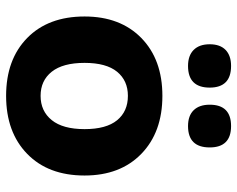

<svg xmlns="http://www.w3.org/2000/svg" viewBox="-94 -672 777 629"><g transform="rotate(90 294.5 -357.5)"><path d="M393 -585Q359 -585 341 -603.5Q323 -622 323 -656Q323 -726 393 -726Q463 -726 463 -656Q463 -585 393 -585ZM196 -585Q162 -585 143.5 -603.5Q125 -622 125 -656Q125 -690 143.5 -708Q162 -726 196 -726Q267 -726 267 -656Q267 -585 196 -585ZM34 -246Q34 -363 104.5 -432Q175 -501 294 -501Q413 -501 484 -432Q555 -363 555 -246Q555 -127 484 -58Q413 11 294 11Q175 11 104.5 -58Q34 -127 34 -246ZM294 -388Q244 -388 215 -352.5Q186 -317 186 -246Q186 -175 215 -138.5Q244 -102 294 -102Q344 -102 373.5 -138.5Q403 -175 403 -246Q403 -317 374 -352.5Q345 -388 294 -388Z"/></g></svg>

Font: Nunito ExtraBold
Style: Regular
Weight: 800
Designer: Vernon Adams
Foundry: Vernon Adams
Version: Version 3.602